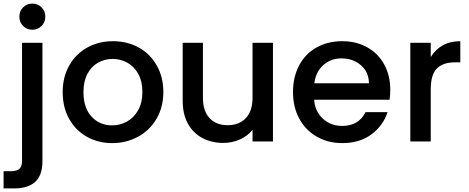

<svg xmlns="http://www.w3.org/2000/svg" viewBox="-48 -790 2620 1072"><path d="M133 -624Q102 -624 81 -645Q60 -666 60 -697Q60 -728 81 -749Q102 -770 133 -770Q163 -770 184 -749Q205 -728 205 -697Q205 -666 184 -645Q163 -624 133 -624ZM189 108Q189 189 148.5 225.5Q108 262 31 262H-28V166H11Q46 166 60.5 152.5Q75 139 75 108V-551H189Z M578 9Q500 9 437 -26.5Q374 -62 338 -126.5Q302 -191 302 -276Q302 -360 339 -425Q376 -490 440 -525Q504 -560 583 -560Q662 -560 726 -525Q790 -490 827 -425Q864 -360 864 -276Q864 -192 826 -127Q788 -62 722.5 -26.5Q657 9 578 9ZM578 -90Q622 -90 660.5 -111Q699 -132 723 -174Q747 -216 747 -276Q747 -336 724 -377.5Q701 -419 663 -440Q625 -461 581 -461Q537 -461 499.5 -440Q462 -419 440 -377.5Q418 -336 418 -276Q418 -187 463.5 -138.5Q509 -90 578 -90Z M1476 -551V0H1362V-65Q1335 -31 1291.5 -11.5Q1248 8 1199 8Q1134 8 1082.5 -19Q1031 -46 1001.5 -99Q972 -152 972 -227V-551H1085V-244Q1085 -170 1122 -130.5Q1159 -91 1223 -91Q1287 -91 1324.5 -130.5Q1362 -170 1362 -244V-551Z M2131 -289Q2131 -258 2127 -233H1706Q1711 -167 1755 -127Q1799 -87 1863 -87Q1955 -87 1993 -164H2116Q2091 -88 2025.5 -39.5Q1960 9 1863 9Q1784 9 1721.5 -26.5Q1659 -62 1623.5 -126.5Q1588 -191 1588 -276Q1588 -361 1622.5 -425.5Q1657 -490 1719.5 -525Q1782 -560 1863 -560Q1941 -560 2002 -526Q2063 -492 2097 -430.5Q2131 -369 2131 -289ZM2012 -325Q2011 -388 1967 -426Q1923 -464 1858 -464Q1799 -464 1757 -426.5Q1715 -389 1707 -325Z M2357 -471Q2382 -513 2423.5 -536.5Q2465 -560 2522 -560V-442H2493Q2426 -442 2391.5 -408Q2357 -374 2357 -290V0H2243V-551H2357Z"/></svg>

Font: A Bank Premium Med
Style: Regular
Weight: 500
Designer: Ninad Kale (Devanagari), Jonny Pinhorn (Latin), Htun Naung (Myanmar)
Foundry: Indian Type Foundry
Version: 4.004